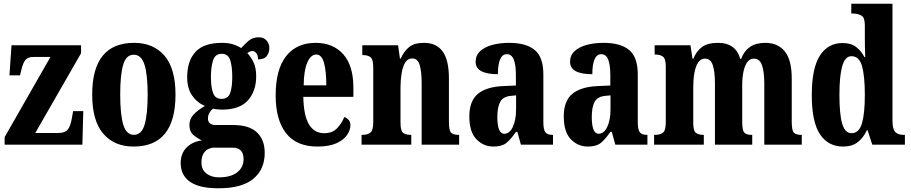

<svg xmlns="http://www.w3.org/2000/svg" viewBox="-20 -780 4911 1035"><path d="M5 0V-41L252 -473H161Q132 -473 118.5 -458.5Q105 -444 95 -403L88 -374H31L42 -536H417V-493L170 -63H293Q329 -63 344.5 -80.5Q360 -98 368 -146L374 -181H429L424 0Z M700 10Q596 10 536.5 -59.5Q477 -129 477 -270Q477 -549 703 -549Q807 -549 866.5 -480Q926 -411 926 -270Q926 10 700 10ZM702 -53Q743 -53 759.5 -108Q776 -163 776 -270Q776 -377 759 -431Q742 -485 701 -485Q660 -485 644 -431Q628 -377 628 -270Q628 -163 644.5 -108Q661 -53 702 -53Z M1157 235Q1055 235 1004.5 200Q954 165 954 99Q954 47 986 15Q1018 -17 1069 -23Q1045 -33 1023 -52Q1001 -71 1001 -106Q1001 -139 1024.5 -163.5Q1048 -188 1085 -209Q1044 -225 1016.5 -264Q989 -303 989 -364Q989 -452 1034 -500.5Q1079 -549 1176 -549Q1209 -549 1233 -542Q1257 -535 1280 -521Q1299 -542 1320.5 -560.5Q1342 -579 1375 -579Q1402 -579 1417 -561.5Q1432 -544 1432 -521Q1432 -497 1418.5 -478.5Q1405 -460 1371 -460Q1371 -483 1361 -494Q1351 -505 1342 -505Q1332 -505 1325 -501Q1318 -497 1313 -494Q1333 -473 1347 -443.5Q1361 -414 1361 -369Q1361 -289 1316.5 -239Q1272 -189 1176 -189Q1167 -189 1151.5 -190.5Q1136 -192 1128 -194Q1119 -188 1110 -173.5Q1101 -159 1101 -141Q1101 -123 1112.5 -114.5Q1124 -106 1141 -106H1237Q1324 -106 1365.5 -66Q1407 -26 1407 44Q1407 133 1345.5 184Q1284 235 1157 235ZM1174 -247Q1210 -247 1221 -279Q1232 -311 1232 -365Q1232 -421 1221 -455.5Q1210 -490 1175 -490Q1140 -490 1128.5 -454.5Q1117 -419 1117 -364Q1117 -311 1128.5 -279Q1140 -247 1174 -247ZM1160 176Q1224 176 1258.5 149Q1293 122 1293 78Q1293 16 1234 16H1132Q1119 16 1103.5 23Q1088 30 1077 47.5Q1066 65 1066 96Q1066 135 1093 155.5Q1120 176 1160 176Z M1691 10Q1578 10 1522 -62Q1466 -134 1466 -265Q1466 -406 1522.5 -477.5Q1579 -549 1681 -549Q1776 -549 1830.5 -487.5Q1885 -426 1885 -307V-258H1615Q1617 -157 1645.5 -109.5Q1674 -62 1728 -62Q1771 -62 1796 -87.5Q1821 -113 1836 -149Q1849 -145 1859 -134Q1869 -123 1869 -105Q1869 -79 1851 -52.5Q1833 -26 1794 -8Q1755 10 1691 10ZM1739 -320Q1739 -397 1726.5 -441.5Q1714 -486 1685 -486Q1655 -486 1636.5 -443Q1618 -400 1617 -320Z M1929 0V-53H1933Q1961 -53 1976.5 -65Q1992 -77 1992 -122V-418Q1992 -460 1977.5 -471.5Q1963 -483 1937 -483H1933V-536H2126L2136 -464H2140Q2157 -503 2185 -526Q2213 -549 2266 -549Q2332 -549 2366 -503Q2400 -457 2400 -356V-123Q2400 -77 2411.5 -65Q2423 -53 2451 -53H2455V0H2253V-330Q2253 -393 2242.5 -429Q2232 -465 2202 -465Q2178 -465 2164.5 -443Q2151 -421 2145 -385Q2139 -349 2139 -309V-118Q2139 -76 2152.5 -64.5Q2166 -53 2194 -53H2197V0Z M2640 10Q2586 10 2548 -29.5Q2510 -69 2510 -153Q2510 -235 2555.5 -273.5Q2601 -312 2693 -316L2761 -319V-374Q2761 -430 2749.5 -459Q2738 -488 2712 -488Q2688 -488 2676 -460Q2664 -432 2664 -380Q2544 -380 2544 -447Q2544 -482 2568.5 -504.5Q2593 -527 2634 -538Q2675 -549 2725 -549Q2816 -549 2862.5 -510.5Q2909 -472 2909 -379V-123Q2909 -82 2919.5 -67.5Q2930 -53 2958 -53H2961V0H2788L2769 -69H2761Q2733 -28 2709 -9Q2685 10 2640 10ZM2698 -59Q2727 -59 2744.5 -96Q2762 -133 2762 -191V-266L2732 -263Q2692 -259 2676.5 -231Q2661 -203 2661 -149Q2661 -106 2670 -82.5Q2679 -59 2698 -59Z M3149 10Q3095 10 3057 -29.5Q3019 -69 3019 -153Q3019 -235 3064.5 -273.5Q3110 -312 3202 -316L3270 -319V-374Q3270 -430 3258.5 -459Q3247 -488 3221 -488Q3197 -488 3185 -460Q3173 -432 3173 -380Q3053 -380 3053 -447Q3053 -482 3077.5 -504.5Q3102 -527 3143 -538Q3184 -549 3234 -549Q3325 -549 3371.5 -510.5Q3418 -472 3418 -379V-123Q3418 -82 3428.5 -67.5Q3439 -53 3467 -53H3470V0H3297L3278 -69H3270Q3242 -28 3218 -9Q3194 10 3149 10ZM3207 -59Q3236 -59 3253.5 -96Q3271 -133 3271 -191V-266L3241 -263Q3201 -259 3185.5 -231Q3170 -203 3170 -149Q3170 -106 3179 -82.5Q3188 -59 3207 -59Z M3506 0V-53H3511Q3539 -53 3554 -65Q3569 -77 3569 -122V-420Q3569 -463 3554 -474.5Q3539 -486 3512 -486H3509V-536H3702L3713 -464H3718Q3734 -504 3764 -526.5Q3794 -549 3852 -549Q3897 -549 3927 -528.5Q3957 -508 3971 -462H3975Q3990 -504 4022 -526.5Q4054 -549 4106 -549Q4173 -549 4210.5 -503Q4248 -457 4248 -356V-123Q4248 -77 4259.5 -65Q4271 -53 4299 -53H4302V0H4100V-330Q4100 -393 4087.5 -428.5Q4075 -464 4044 -464Q4022 -464 4008 -444.5Q3994 -425 3987.5 -392.5Q3981 -360 3981 -321V-123Q3981 -77 3992.5 -65Q4004 -53 4031 -53H4035V0H3834V-330Q3834 -393 3822.5 -428.5Q3811 -464 3780 -464Q3757 -464 3743 -442.5Q3729 -421 3723 -385.5Q3717 -350 3717 -309V-118Q3717 -76 3730.5 -64.5Q3744 -53 3772 -53H3774V0Z M4525 10Q4444 10 4400 -56.5Q4356 -123 4356 -267Q4356 -412 4399.5 -480Q4443 -548 4522 -548Q4568 -548 4595.5 -526.5Q4623 -505 4640 -472H4644Q4643 -495 4642.5 -524.5Q4642 -554 4642 -583V-644Q4642 -686 4623 -696.5Q4604 -707 4577 -707H4569V-760H4791V-130Q4791 -84 4806 -68.5Q4821 -53 4851 -53H4858V0H4682L4657 -78H4653Q4634 -37 4603.5 -13.5Q4573 10 4525 10ZM4570 -62Q4611 -62 4626.5 -115Q4642 -168 4642 -269Q4642 -369 4627 -423Q4612 -477 4570 -477Q4535 -477 4520 -423Q4505 -369 4505 -268Q4505 -164 4520 -113Q4535 -62 4570 -62Z"/></svg>

Font: Noto Serif ExtraCondensed ExtraBold
Style: Regular
Weight: 800
Width: 2
Designer: Monotype Design Team
Foundry: Monotype Imaging Inc.
Version: Version 2.013; ttfautohint (v1.8.4.7-5d5b)